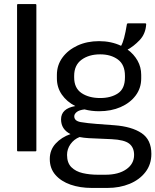

<svg xmlns="http://www.w3.org/2000/svg" viewBox="-20 -745 765 945"><path d="M69 -725H154Q159 -725 159 -720V-5Q159 0 154 0H69Q64 0 64 -5V-720Q64 -725 69 -725Z M544 -128.5Q628.5 -122 676.8 -89.8Q725 -57.5 725 12.5Q725 64 696 101.8Q667 139.5 618 159.8Q569 180 509 180H431.5Q374 180 327.2 163.8Q280.5 147.5 252.8 115.8Q225 84 225 37.5Q225 -7 254 -38.5Q283 -70 327 -85Q280.5 -108.5 280.5 -157.5Q280.5 -210.5 350.5 -223Q309 -244 284.5 -279.2Q260 -314.5 260 -359V-376.5Q260 -424 287.2 -461.5Q314.5 -499 361.5 -520.8Q408.5 -542.5 467.5 -542.5Q527.5 -542.5 576 -519.5Q591.5 -545 604.5 -625.5Q605 -630 610 -630H695Q700 -630 699.5 -625Q696.5 -578 667 -547.2Q637.5 -516.5 608 -501Q639 -478.5 657 -446.5Q675 -414.5 675 -376.5V-359Q675 -311.5 647.8 -275Q620.5 -238.5 573.8 -218Q527 -197.5 467.5 -197.5Q430 -197.5 396 -206.5Q370 -203.5 357.8 -193.8Q345.5 -184 345.5 -172.5Q345.5 -149.5 377.8 -144Q410 -138.5 456.5 -135ZM595 -364V-371.5Q595 -426.5 560.5 -452Q526 -477.5 473 -477.5Q417.5 -477.5 381.2 -450.8Q345 -424 345 -371.5V-364Q345 -311.5 381.2 -287Q417.5 -262.5 473 -262.5Q526 -262.5 560.5 -285.5Q595 -308.5 595 -364ZM461.5 115H499Q563 115 601.5 88.2Q640 61.5 640 17.5Q640 -19 616 -38Q592 -57 529 -60L416.5 -65Q392 -66.5 371.5 -70.5Q344 -59.5 327 -35.5Q310 -11.5 310 17.5Q310 56.5 331.2 77.8Q352.5 99 387 107Q421.5 115 461.5 115Z"/></svg>

Font: MFEK Sans
Style: Regular
Weight: 400
Designer: Owen Earl
Foundry: indestructible type*
Version: Version 0.001; ttfautohint (v1.8.4.7-5d5b)